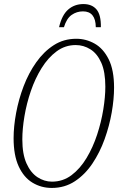

<svg xmlns="http://www.w3.org/2000/svg" viewBox="-20 -915 591 946"><path d="M235 11Q183 11 140 -15Q97 -41 72 -95.5Q47 -150 47 -234Q47 -292 59.5 -359Q72 -426 96.5 -490.5Q121 -555 158.5 -608Q196 -661 245 -692.5Q294 -724 356 -724Q404 -724 446.5 -700Q489 -676 515.5 -623Q542 -570 542 -483Q542 -427 530.5 -361Q519 -295 495.5 -229.5Q472 -164 435.5 -109.5Q399 -55 349 -22Q299 11 235 11ZM236 -20Q290 -20 332.5 -52Q375 -84 406.5 -136.5Q438 -189 458.5 -251.5Q479 -314 489 -376Q499 -438 499 -488Q499 -561 479 -606Q459 -651 425.5 -672Q392 -693 353 -693Q301 -693 259 -662Q217 -631 185 -579.5Q153 -528 132 -466.5Q111 -405 100.5 -342.5Q90 -280 90 -228Q90 -156 110.5 -110Q131 -64 164.5 -42Q198 -20 236 -20ZM271 -781Q285 -841 316 -868Q347 -895 391 -895Q433 -895 455.5 -868.5Q478 -842 477 -781H452Q451 -859 389 -859Q358 -859 333 -841.5Q308 -824 295 -781Z"/></svg>

Font: Noto Serif ExtraCondensed ExtraLight
Style: Italic
Weight: 200
Width: 2
Italic angle: -12°
Designer: Monotype Design Team
Foundry: Monotype Imaging Inc.
Version: Version 2.014; ttfautohint (v1.8.4.7-5d5b)